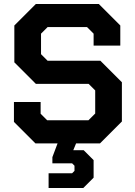

<svg xmlns="http://www.w3.org/2000/svg" viewBox="-20 -720 677 964"><path d="M592 -307V-110L482 0H362L348 34H400L450 84V172L398 224H224V150H342L354 138V112L342 100H243V69L269 0H158L50 -108V-208H184V-149L217 -116H424L458 -150V-266L425 -299H160L52 -407V-592L160 -700H476L584 -592V-491H450V-551L417 -584H219L186 -551V-448L219 -415H484Z"/></svg>

Font: Chakra Petch
Style: Bold
Weight: 700
Designer: Katatrad Aksorn Co.,Ltd.
Foundry: Cadson Demak Co.,Ltd.
Version: Version 1.000; ttfautohint (v1.6)